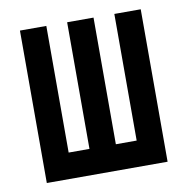

<svg xmlns="http://www.w3.org/2000/svg" viewBox="-65 -583 629 645"><g transform="rotate(-10 250.0 -260.0)"><path d="M44 0V-520H134V-88H205V-520H295V-88H366V-520H456V0Z"/></g></svg>

Font: Iosevka Term Curly Semibold
Style: Regular
Weight: 600
Designer: Belleve Invis
Foundry: Belleve Invis
Version: Version 32.3.0